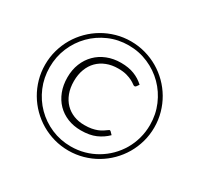

<svg xmlns="http://www.w3.org/2000/svg" viewBox="-151 -904 1144 1100"><g transform="rotate(30 420.5 -354.0)"><path d="M566 -213Q571 -213.5 574.5 -211L591.5 -193.5Q562 -164 522 -146.5Q482 -129 424 -129Q376 -129 336 -145.2Q296 -161.5 267.2 -191Q238.5 -220.5 222.5 -262Q206.5 -303.5 206.5 -354.5Q206.5 -404.5 223.2 -446Q240 -487.5 269.8 -517.2Q299.5 -547 341 -563.5Q382.5 -580 432 -580Q458 -580 479.8 -576.2Q501.5 -572.5 520 -565.2Q538.5 -558 554.8 -547.8Q571 -537.5 586 -524L574.5 -507.5Q571 -502 564 -502Q559.5 -502 551.2 -508.5Q543 -515 528.2 -522.8Q513.5 -530.5 490.8 -537Q468 -543.5 434 -543.5Q392.5 -543.5 358.5 -530.2Q324.5 -517 300.2 -492.5Q276 -468 262.8 -433Q249.5 -398 249.5 -354.5Q249.5 -309.5 262.8 -274.5Q276 -239.5 299.8 -215.2Q323.5 -191 355.8 -178.2Q388 -165.5 426 -165.5Q453.5 -165.5 473.5 -169.2Q493.5 -173 509.5 -179.2Q525.5 -185.5 538.8 -194.2Q552 -203 566 -213ZM59.5 -354Q59.5 -403.5 72.5 -449.8Q85.5 -496 109 -536Q132.5 -576 165.5 -609Q198.5 -642 238.5 -665.5Q278.5 -689 324.5 -702Q370.5 -715 420.5 -715Q470 -715 516.2 -702Q562.5 -689 602.5 -665.5Q642.5 -642 675.5 -609Q708.5 -576 732 -536Q755.5 -496 768.5 -449.8Q781.5 -403.5 781.5 -354Q781.5 -304 768.5 -258Q755.5 -212 732 -172Q708.5 -132 675.5 -99Q642.5 -66 602.5 -42.5Q562.5 -19 516.2 -6Q470 7 420.5 7Q370.5 7 324.5 -6Q278.5 -19 238.5 -42.5Q198.5 -66 165.5 -99Q132.5 -132 109 -172Q85.5 -212 72.5 -258Q59.5 -304 59.5 -354ZM89.5 -354Q89.5 -284.5 115.2 -223.8Q141 -163 186 -117.8Q231 -72.5 291.2 -46.5Q351.5 -20.5 420.5 -20.5Q466.5 -20.5 509 -32.2Q551.5 -44 588.5 -65.8Q625.5 -87.5 655.8 -117.8Q686 -148 707.8 -185Q729.5 -222 741.2 -264.8Q753 -307.5 753 -354Q753 -423.5 727 -484.2Q701 -545 655.8 -590.5Q610.5 -636 550 -662.2Q489.5 -688.5 420.5 -688.5Q351.5 -688.5 291.2 -662.2Q231 -636 186 -590.5Q141 -545 115.2 -484.2Q89.5 -423.5 89.5 -354Z"/></g></svg>

Font: Lato 2
Style: Regular
Weight: 300
Designer: Lukasz Dziedzic with Adam Twardoch and Botio Nikoltchev
Foundry: tyPoland Lukasz Dziedzic
Version: Version 2.015; 2015-08-06; http://www.latofonts.com/